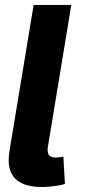

<svg xmlns="http://www.w3.org/2000/svg" viewBox="-20 -747 341 771"><path d="M149.1 3.9Q14.9 3.9 14.9 -103.7Q14.9 -112.9 15.8 -122.7Q16.7 -132.5 18.5 -143.1L115.1 -727.3H266.3L173.3 -163.4Q171.2 -153.1 171.2 -145.2Q171.2 -128.2 179.5 -121.3Q187.9 -114.3 204.9 -114.3Q226.2 -115.4 234.4 -118.6L240.8 -8.5Q218 -0.4 164.8 3.6Z"/></svg>

Font: Linik Sans
Style: Bold Italic
Weight: 700
Italic angle: 9°
Designer: Fonts by Rasmus Andersson / Changes by Cristiano Sobral with parts from Marc Monis
Foundry: rsms
Version: Version 3.020; ttfautohint (v1.6)